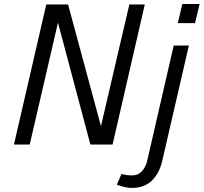

<svg xmlns="http://www.w3.org/2000/svg" viewBox="-20 -712 1003 946"><path d="M48.8 0 208 -689.9H315.4L477.5 -90.3L617.2 -689.9H693.4L534.7 0H425.3L265.6 -600.6L126.5 0ZM856 -598.1 878.4 -692.4H963.4L940.9 -598.1ZM555.7 197.8 578.6 145Q588.4 148.4 603.5 150.4Q618.7 152.3 630.4 152.3Q660.2 152.3 679 131.8Q697.8 111.3 704.6 83L835.9 -487.8H910.6L779.8 79.1Q765.1 142.6 728 178.2Q690.9 213.9 629.4 213.9Q612.3 213.9 592.3 209.2Q572.3 204.6 555.7 197.8Z"/></svg>

Font: Acari Sans
Style: Italic
Weight: 400
Italic angle: -13°
Designer: Alfredo Marco Pradil and Stefan Peev
Foundry: Hanken Design Co.
Version: Version 1.045;January 11, 2019;FontCreator 11.5.0.2425 64-bi